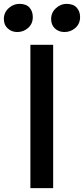

<svg xmlns="http://www.w3.org/2000/svg" viewBox="-57 -975 435 995"><path d="M100.5 0V-743H218.5V0ZM32.5 -809Q4 -809 -16.5 -827.2Q-37 -845.5 -37 -876.5Q-37 -910 -12.2 -932.5Q12.5 -955 43.5 -955Q79 -955 96 -935.5Q113 -916 113 -886.5Q113 -852 89 -830.5Q65 -809 32.5 -809ZM277 -809Q248 -809 228 -827.2Q208 -845.5 208 -876.5Q208 -910 232.8 -932.5Q257.5 -955 287.5 -955Q323 -955 340.5 -935.5Q358 -916 358 -886.5Q358 -852 333.8 -830.5Q309.5 -809 277 -809Z"/></svg>

Font: Tracken
Style: Regular
Weight: 400
Designer: Eben Sorkin
Foundry: Eben Sorkin
Version: Version 2.001